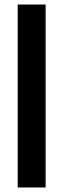

<svg xmlns="http://www.w3.org/2000/svg" viewBox="-20 -680 279 846"><path d="M58 146V-660H181V146Z"/></svg>

Font: Bricolage Grotesque 12pt Condensed Bricolage Grotesque 10pt Condensed Regular
Style: Bold
Weight: 700
Width: 3
Designer: Mathieu Triay
Foundry: Atelier Triay
Version: Version 1.001; ttfautohint (v1.8.4.7-5d5b);gftools[0.9.33.de